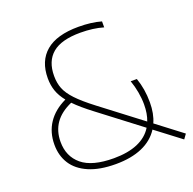

<svg xmlns="http://www.w3.org/2000/svg" viewBox="-132 -882 1029 1026"><g transform="rotate(-20 382.0 -369.5)"><path d="M744.5 10 603 -97.5Q569.5 -45 507.2 -18Q445 9 357 9Q266 9 204.5 -17.5Q143 -44 113 -91Q83 -138 83 -200.5Q83 -270.5 118 -323Q153 -375.5 220.5 -407.5Q194 -440.5 182.5 -473.5Q171 -506.5 171 -546Q171 -644 233 -696.5Q295 -749 418.5 -749Q491.5 -749 547.5 -733V-699Q490 -716 417.5 -716Q309 -716 258 -673Q207 -630 207 -546.5Q207 -505.5 219.8 -473.5Q232.5 -441.5 265.8 -406Q299 -370.5 362.5 -322L591.5 -147.5Q607 -186.5 607 -240Q607 -273.5 600.5 -309.8Q594 -346 582 -380H617Q640 -315.5 640 -239.5Q640 -174.5 618.5 -127L763.5 -16.5ZM577 -117.5 343.5 -295.5Q279.5 -344 244 -381Q180.5 -353 149.8 -308.8Q119 -264.5 119 -203.5Q119 -120.5 177 -72.2Q235 -24 358 -24Q438 -24 493.2 -47.5Q548.5 -71 577 -117.5Z"/></g></svg>

Font: Encode Sans Semi Expanded Thin
Style: Regular
Weight: 250
Width: 6
Designer: Multiple Designers
Foundry: Impallari Type
Version: Version 2.000